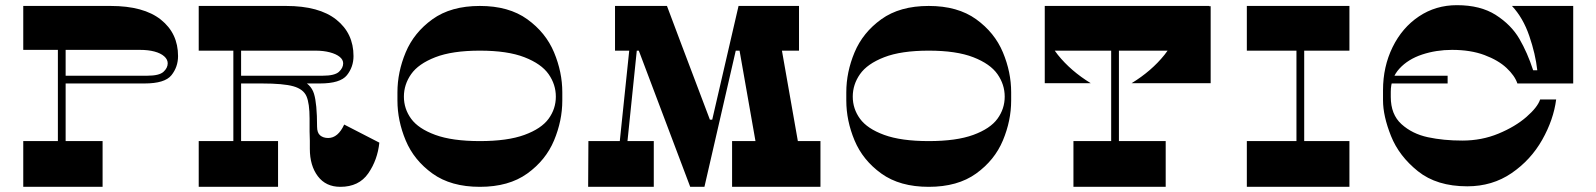

<svg xmlns="http://www.w3.org/2000/svg" viewBox="-20 -723 6178 743"><path d="M204 -588H234V-166H204ZM408 -700Q536 -700 602.5 -647Q669 -594 669 -506Q669 -464 643.5 -432Q618 -400 539 -400H220V-430H550Q596 -430 612.5 -445Q629 -460 629 -478Q629 -493 615.5 -505Q602 -517 578 -523.5Q554 -530 521 -530H70V-700ZM377 -177V0H70V-177Z M883 -588H913V-166H883ZM1087 -700Q1215 -700 1281.5 -647Q1348 -594 1348 -506Q1348 -464 1322.5 -432Q1297 -400 1218 -400H899V-430H1229Q1275 -430 1291.5 -445Q1308 -460 1308 -478Q1308 -492 1294.5 -503Q1281 -514 1256.5 -520.5Q1232 -527 1200 -527H749V-700ZM1001 -430Q1098 -430 1140.5 -414.5Q1183 -399 1195 -360.5Q1207 -322 1207 -233Q1207 -209 1219 -199Q1231 -189 1250 -189Q1288 -189 1312 -241L1448 -171Q1441 -104 1405 -52Q1369 0 1297 0Q1241 0 1210 -41Q1179 -82 1179 -147Q1179 -161 1179 -178.5Q1179 -196 1178 -214Q1178 -229 1178 -242Q1178 -255 1178 -264Q1178 -323 1166 -350.5Q1154 -378 1115.5 -389Q1077 -400 993 -400H891V-430ZM1056 -177V0H749V-177Z M2156 -334Q2156 -256 2124 -179.5Q2092 -103 2020.5 -51.5Q1949 0 1837 0Q1725 0 1653.5 -51.5Q1582 -103 1550 -179.5Q1518 -256 1518 -334V-366Q1518 -444 1550 -520.5Q1582 -597 1653.5 -648.5Q1725 -700 1837 -700Q1949 -700 2020.5 -648.5Q2092 -597 2124 -520.5Q2156 -444 2156 -366ZM1837 -177Q1944 -177 2009.5 -201Q2075 -225 2103 -263.5Q2131 -302 2131 -349Q2131 -396 2103 -436Q2075 -476 2009.5 -501.5Q1944 -527 1837 -527Q1730 -527 1664.5 -501.5Q1599 -476 1571 -436Q1543 -396 1543 -349Q1543 -302 1571 -263.5Q1599 -225 1664.5 -201Q1730 -177 1837 -177Z M2909 -146 2840 -538H3004L3073 -146ZM3155 0H2813V-177H3155ZM2752 -230H2712L2706 -260H2756ZM3072 -527H2814L2854 -700H3072ZM2692 0H2651L2429 -588H2603L2740 -226ZM2838 -700H2867L2706 0H2676ZM2626 -527H2360V-700H2561ZM2510 0H2256L2257 -177H2510ZM2433 -700H2462L2390 0H2360Z M3893 -334Q3893 -256 3861 -179.5Q3829 -103 3757.5 -51.5Q3686 0 3574 0Q3462 0 3390.5 -51.5Q3319 -103 3287 -179.5Q3255 -256 3255 -334V-366Q3255 -444 3287 -520.5Q3319 -597 3390.5 -648.5Q3462 -700 3574 -700Q3686 -700 3757.5 -648.5Q3829 -597 3861 -520.5Q3893 -444 3893 -366ZM3574 -177Q3681 -177 3746.5 -201Q3812 -225 3840 -263.5Q3868 -302 3868 -349Q3868 -396 3840 -436Q3812 -476 3746.5 -501.5Q3681 -527 3574 -527Q3467 -527 3401.5 -501.5Q3336 -476 3308 -436Q3280 -396 3280 -349Q3280 -302 3308 -263.5Q3336 -225 3401.5 -201Q3467 -177 3574 -177Z M4491 -177V0H4134V-177ZM4280 -661H4310V-146H4280ZM4300 -648H4023Q4023 -574 4073.5 -511Q4124 -448 4201 -401H4023V-699H4300ZM4665 -699V-401H4359Q4436 -448 4486.5 -511Q4537 -574 4537 -648H4260V-699ZM4659 -527H4023V-700H4659Z M4997 -588H5027V-146H4997ZM5202 -177V0H4805V-177ZM5202 -700V-527H4805V-700Z M5599 -530Q5538 -530 5483.5 -512Q5429 -494 5395.5 -457.5Q5362 -421 5362 -368V-348Q5362 -280 5403.5 -242.5Q5445 -205 5505.5 -192Q5566 -179 5639 -179Q5714 -179 5779 -206Q5844 -233 5887 -270.5Q5930 -308 5940 -338H6002Q5992 -260 5948 -182Q5904 -104 5829.5 -53Q5755 -2 5658 -2Q5540 -2 5467 -60.5Q5394 -119 5363 -196.5Q5332 -274 5332 -335V-374Q5332 -465 5369 -540.5Q5406 -616 5471 -659.5Q5536 -703 5618 -703Q5709 -703 5768.5 -665Q5828 -627 5859.5 -573Q5891 -519 5913 -451H5929Q5922 -514 5898 -584Q5874 -654 5831 -700H6068V-400H5852Q5842 -430 5810 -460Q5778 -490 5724.5 -510Q5671 -530 5599 -530ZM5351 -400V-430H5582V-400Z"/></svg>

Font: Space Cowgirl
Style: Regular
Weight: 400
Designer: Valery Marier
Foundry: Valery Marier
Version: Version 1.000